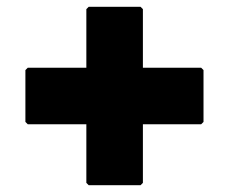

<svg xmlns="http://www.w3.org/2000/svg" viewBox="-20 -698 676 567"><path d="M395 -151 402 -158V-331H574L581 -338V-491L574 -498H402V-671L395 -678H242L235 -671V-498H62L55 -491V-338L62 -331H235V-158L242 -151Z"/></svg>

Font: Hussar Woodtype
Style: Blk
Weight: 900
Foundry: Cannot Into Space Fonts
Version: Version 1.07